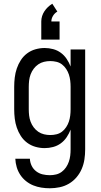

<svg xmlns="http://www.w3.org/2000/svg" viewBox="-20 -785 540 1028"><path d="M247 223Q224 223 201.5 219.5Q179 216 158 207.5Q137 199 119 184.5Q101 170 88.5 151Q76 132 69.5 110Q63 88 62 65H140Q141 85 149.5 102.5Q158 120 173.5 132Q189 144 208 148.5Q227 153 247 153Q264 153 280.5 149Q297 145 310.5 135Q324 125 333.5 111Q343 97 348.5 81Q354 65 356 48.5Q358 32 358 15V-91Q350 -70 337 -50.5Q324 -31 305.5 -17.5Q287 -4 264.5 2Q242 8 219 8Q194 8 169.5 1Q145 -6 125 -21Q105 -36 91.5 -57Q78 -78 70 -101.5Q62 -125 59 -150Q56 -175 56 -200V-320Q56 -345 59 -370Q62 -395 70 -418.5Q78 -442 91.5 -463Q105 -484 125 -499Q145 -514 169.5 -521Q194 -528 219 -528Q242 -528 264.5 -522Q287 -516 305.5 -502.5Q324 -489 337 -469.5Q350 -450 358 -429V-520H436V15Q436 42 432 68.5Q428 95 417.5 119.5Q407 144 389.5 164.5Q372 185 349 198.5Q326 212 299.5 217.5Q273 223 247 223ZM249 -62Q266 -62 282.5 -66Q299 -70 312 -80Q325 -90 334.5 -104.5Q344 -119 349 -134.5Q354 -150 356 -166.5Q358 -183 358 -200V-320Q358 -337 356 -353.5Q354 -370 349 -385.5Q344 -401 334.5 -415.5Q325 -430 312 -440Q299 -450 282.5 -454Q266 -458 249 -458Q232 -458 215.5 -454Q199 -450 185 -440.5Q171 -431 160.5 -417Q150 -403 144 -387Q138 -371 136 -354Q134 -337 134 -320V-200Q134 -183 136 -166Q138 -149 144 -133Q150 -117 160.5 -103Q171 -89 185 -79.5Q199 -70 215.5 -66Q232 -62 249 -62ZM201 -573V-670Q201 -685 205.5 -699Q210 -713 218 -725Q226 -737 236.5 -747Q247 -757 260 -765L287 -723Q273 -715 264 -700.5Q255 -686 255 -670H299V-573Z"/></svg>

Font: Iosevka Fuck
Style: Regular
Weight: 400
Monospace: yes
Designer: Belleve Invis
Foundry: Belleve Invis
Version: Version 28.0.7; ttfautohint (v1.8.3)